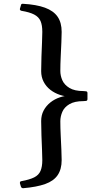

<svg xmlns="http://www.w3.org/2000/svg" viewBox="-20 -861 508 1012"><path d="M90 122 85 105Q84 95 92 94Q136 86 160 74Q184 62 193.5 40Q203 18 203 -17Q203 -37 201.5 -72Q200 -107 198.5 -147.5Q197 -188 197 -223Q197 -254 210 -278.5Q223 -303 245.5 -321Q268 -339 297 -348.5Q326 -358 357 -358V-351Q326 -351 297 -360.5Q268 -370 245.5 -387.5Q223 -405 210 -430Q197 -455 197 -486Q197 -522 198.5 -562.5Q200 -603 201.5 -638Q203 -673 203 -693Q203 -729 193.5 -750.5Q184 -772 160 -784.5Q136 -797 93 -804Q83 -807 85 -815L90 -832Q91 -842 101 -841Q172 -837 217 -820.5Q262 -804 283.5 -773Q305 -742 305 -693Q305 -673 303.5 -638Q302 -603 300 -562.5Q298 -522 298 -487Q298 -462 308.5 -438Q319 -414 346 -397.5Q373 -381 420 -381L431 -380Q441 -380 441 -371V-339Q441 -329 432 -329L420 -328Q373 -328 346 -312Q319 -296 308.5 -271.5Q298 -247 298 -222Q298 -188 300 -147.5Q302 -107 303.5 -72Q305 -37 305 -17Q305 31 284 62Q263 93 218 109Q173 125 102 131Q93 131 90 122Z"/></svg>

Font: Hahmlet Medium
Style: Regular
Weight: 500
Version: Version 1.002